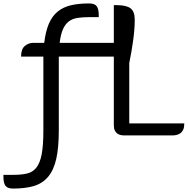

<svg xmlns="http://www.w3.org/2000/svg" viewBox="-63 -790 1095 1120"><path d="M691 -70H1012Q1012 -48 1006 -34.5Q1000 -21 990 -13.5Q980 -6 967.5 -3Q955 0 942 0H662Q651 0 640 -2.5Q629 -5 620.5 -11.5Q612 -18 606.5 -29.5Q601 -41 601 -60V-460H591H280V-30Q280 72 265 137.5Q250 203 217.5 241.5Q185 280 134.5 295Q84 310 13 310Q-19 310 -31 294Q-43 278 -43 241V230H13Q60 230 93.5 222.5Q127 215 148.5 188.5Q170 162 180 110.5Q190 59 190 -30V-460H60Q60 -504 82 -522Q104 -540 130 -540H195Q203 -607 222 -651.5Q241 -696 273.5 -722.5Q306 -749 351.5 -759.5Q397 -770 457 -770Q489 -770 501 -754Q513 -738 513 -701V-690H457Q419 -690 389.5 -685.5Q360 -681 339 -665.5Q318 -650 304.5 -620Q291 -590 285 -540H601V-760H618Q674 -760 698.5 -741.5Q723 -723 723 -675Q723 -622 714 -556Q705 -490 691 -422Z"/></svg>

Font: Warnes
Style: Regular
Weight: 400
Designer: Eduardo Rodriguez Tunni
Foundry: Eduardo Rodriguez Tunni
Version: Version 1.001